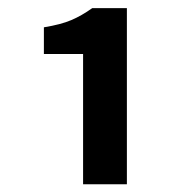

<svg xmlns="http://www.w3.org/2000/svg" viewBox="-20 -895 464 483"><path d="M189 -431.5V-759.2H90.4V-826.3Q133.4 -833.3 159.5 -844.5Q185.5 -855.6 212 -874.5H299.2V-431.5Z"/></svg>

Font: Shanggu Sans SC VF
Style: Regular
Weight: 250
Designer: GuiWonder
Version: Version 1.021